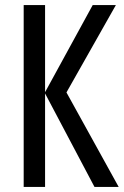

<svg xmlns="http://www.w3.org/2000/svg" viewBox="-20 -734 486 754"><path d="M446 0 241 -371 435 -714H344L157 -372V-714H73V0H157V-367L351 0Z"/></svg>

Font: Noto Sans UI Condensed
Style: Regular
Weight: 400
Width: 3
Designer: Monotype Design Team
Foundry: Monotype Imaging Inc.
Version: Version 1.901